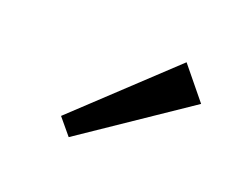

<svg xmlns="http://www.w3.org/2000/svg" viewBox="-53 -844 492 399"><g transform="rotate(20 192.5 -644.0)"><path d="M125 -529 95 -565 302 -759 360 -688Z"/></g></svg>

Font: Zen Kaku Gothic Antique Medium
Style: Regular
Weight: 500
Designer: Yoshimichi Ohira
Foundry: Positype
Version: Version 1.002